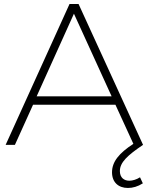

<svg xmlns="http://www.w3.org/2000/svg" viewBox="-20 -719 738 953"><path d="M622 178C596 178 575 163 575 130C575 87 613 52 690 0L370 -699H325L8 0H54L144 -199H553L642 -5C571 41 536 84 536 136C536 186 568 214 615 214C639 214 664 207 689 191L675 161C658 172 638 178 622 178ZM162 -241 347 -651 534 -241Z"/></svg>

Font: Montserrat arm ExtraLight
Style: Regular
Weight: 275
Designer: Julieta Ulanovsky
Foundry: Julieta Ulanovsky
Version: Version 6.000;PS 006.000;hotconv 1.0.88;makeotf.lib2.5.64775